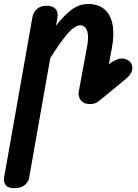

<svg xmlns="http://www.w3.org/2000/svg" viewBox="-45 -530 703 978"><path d="M27.5 428.5Q-3.5 428.5 -15.8 412.8Q-28 397 -24 373.5L121 -447Q123 -455.5 130 -468.2Q137 -481 152.2 -490.8Q167.5 -500.5 193 -500.5Q223.5 -500.5 238 -484.5Q252.5 -468.5 247.5 -440.5L240.5 -399Q279 -449.5 318.2 -479.5Q357.5 -509.5 404 -509.5Q455.5 -509.5 487 -482.8Q518.5 -456 528.2 -405.5Q538 -355 524.5 -283L509.5 -202L525.5 -214.5Q540 -222.5 553 -227.5Q566 -232.5 578.5 -232Q601.5 -230.5 616.8 -215.8Q632 -201 628.5 -177Q627 -163 616.8 -149.5Q606.5 -136 590 -123L471 -25Q460.5 -15.5 447.2 -7.8Q434 0 412 0Q380.5 0 366.2 -20Q352 -40 356 -62.5L400 -301Q405 -330.5 402.8 -353Q400.5 -375.5 390.5 -388.2Q380.5 -401 364.5 -401Q335 -401 296.8 -355.5Q258.5 -310 211 -234L102.5 380.5Q99.5 396.5 80.8 412.5Q62 428.5 27.5 428.5Z"/></svg>

Font: Edu AU VIC WA NT Hand SemiBold
Style: Regular
Weight: 600
Version: Version 1.001